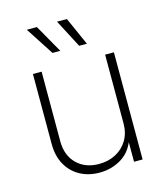

<svg xmlns="http://www.w3.org/2000/svg" viewBox="-113 -835 793 927"><g transform="rotate(-15 283.5 -371.5)"><path d="M270.5 7.8Q215.3 7.8 172.6 -15.6Q129.9 -39.1 105.7 -82.5Q81.5 -126 81.5 -185.5V-535.6H125V-188Q125 -117.2 167.2 -75.2Q209.5 -33.2 278.3 -33.2Q324.7 -33.2 362.1 -52.7Q399.4 -72.3 420.9 -108.2Q442.4 -144 442.4 -192.4V-535.6H486.3V0H443.4V-121.6H452.1Q432.1 -55.2 382.3 -23.7Q332.5 7.8 270.5 7.8ZM332.5 -609.4 259.3 -749.5H308.6L371.1 -609.4ZM199.2 -609.4 108.4 -749.5H158.7L238.3 -609.4Z"/></g></svg>

Font: Inter 20pt ExtraLight
Style: Regular
Weight: 250
Version: Version 4.001;git-66647c0bb